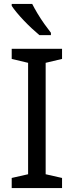

<svg xmlns="http://www.w3.org/2000/svg" viewBox="-20 -964 379 984"><path d="M298 0H40V-52L124 -71V-642L40 -662V-714H298V-662L214 -642V-71L298 -52ZM145 -944Q156 -922 172.5 -894.5Q189 -867 207.5 -841Q226 -815 241 -796V-784H182Q165 -798 144 -817.5Q123 -837 102.5 -858.5Q82 -880 65.5 -900Q49 -920 40 -934V-944Z"/></svg>

Font: Noto Sans Hebrew
Style: Regular
Weight: 400
Designer: Monotype Design Team
Foundry: Monotype Imaging Inc.
Version: Version 2.003;January 10, 2023;FontCreator 14.0.0.2877 64-bi